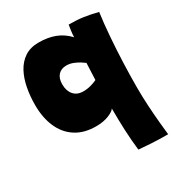

<svg xmlns="http://www.w3.org/2000/svg" viewBox="-181 -670 966 1029"><g transform="rotate(-30 302.0 -156.0)"><path d="M561.5 231Q502.5 231 457.8 228.2Q413 225.5 382 222.5Q374.5 157 371.8 94.2Q369 31.5 369 -39.5Q361 -25.5 328 -12Q295 1.5 249 1.5Q175 1.5 124.2 -31.5Q73.5 -64.5 47.8 -123.5Q22 -182.5 22 -260.5Q22 -314.5 31.5 -365Q41 -415.5 62.2 -455.2Q83.5 -495 118.8 -518.5Q154 -542 205.5 -542Q262 -542 306 -525.2Q350 -508.5 385 -471Q385 -488 388.5 -512Q392 -536 393.5 -544.5Q444 -544.5 482.5 -539Q521 -533.5 569 -521.5Q560 -456.5 554 -378.8Q548 -301 545 -220.8Q542 -140.5 542 -68Q542 -10 545.5 47.5Q549 105 553.5 153Q558 201 561.5 231ZM283.5 -195Q309.5 -195 333 -202Q356.5 -209 369 -215.5Q370 -241 371.2 -266.8Q372.5 -292.5 373.5 -319Q366 -325 350.2 -335Q334.5 -345 314.2 -353Q294 -361 272 -361Q240.5 -361 222 -341Q203.5 -321 203.5 -284Q203.5 -243.5 224.5 -219.2Q245.5 -195 283.5 -195Z"/></g></svg>

Font: Grandstander Black
Style: Regular
Weight: 900
Designer: Tyler Finck
Foundry: Etcetera Type Co
Version: Version 1.200; ttfautohint (v1.8.3)